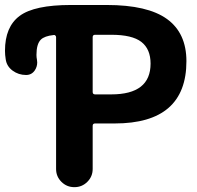

<svg xmlns="http://www.w3.org/2000/svg" viewBox="-149 -775 796 774"><path d="M234.4 -634.8Q224.6 -634.8 224.6 -625V-404.3Q224.6 -394.5 234.4 -394.5H299.8Q458 -394.5 458 -518.6Q458 -577.1 420.9 -606Q383.8 -634.8 299.8 -634.8ZM77.1 -625Q77.1 -628.9 74.2 -631.8Q71.3 -634.8 67.4 -633.8Q30.3 -629.9 15.6 -615.2Q-2 -597.7 -2 -553.7Q-2 -543.9 0 -534.2Q1 -528.3 1 -523.4Q1 -505.9 -8.8 -491.2Q-21.5 -472.7 -43.9 -472.7Q-74.2 -472.7 -98.1 -490.2Q-122.1 -507.8 -126 -536.1Q-128.9 -553.7 -128.9 -570.3Q-128.9 -667 -69.8 -710.9Q-10.7 -754.9 136.7 -754.9H281.2Q446.3 -754.9 524.4 -698.2Q602.5 -641.6 602.5 -528.3Q602.5 -277.3 313.5 -277.3H234.4Q224.6 -277.3 224.6 -267.6V-93.8Q224.6 -63.5 203.1 -42Q181.6 -20.5 150.9 -20.5Q120.1 -20.5 98.6 -42Q77.1 -63.5 77.1 -93.8Z"/></svg>

Font: Gen Jyuu GothicX Bold
Style: Bold
Weight: 700
Designer: Ryoko NISHIZUKA (kana &amp; ideographs); Paul D. Hunt (Latin, Greek &amp; Cyrillic); Wenlong ZHANG (bopomofo); Sandoll C
Version: Version 1.058.20140828